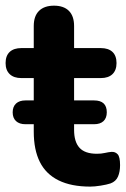

<svg xmlns="http://www.w3.org/2000/svg" viewBox="-29 -664 454 694"><path d="M297.2 10.5Q228.5 10.5 182.9 -12Q137.2 -34.5 115.1 -78.5Q93 -122.5 93 -188.2V-381.8H48.2Q21 -381.8 6.1 -396Q-8.8 -410.2 -8.8 -436Q-8.8 -462.5 6.1 -476.4Q21 -490.2 48.2 -490.2H93V-570Q93 -606 112.1 -624.8Q131.2 -643.5 166.2 -643.5Q201.2 -643.5 220 -624.8Q238.8 -606 238.8 -570V-490.2H335.2Q362.8 -490.2 377.5 -476.4Q392.2 -462.5 392.2 -436Q392.2 -410.2 377.5 -396Q362.8 -381.8 335.2 -381.8H238.8V-194.8Q238.8 -151.2 258.4 -129.8Q278 -108.2 321.5 -108.2Q337.2 -108.2 350.2 -111.2Q363.2 -114.2 373.8 -115Q387.2 -116 396.1 -106.6Q405 -97.2 405 -67Q405 -43.2 397.5 -25.8Q390 -8.2 370.5 -1Q357 3.5 334.9 7Q312.8 10.5 297.2 10.5ZM62.8 -215Q41.2 -215 29 -226.2Q16.8 -237.5 16.8 -258Q16.8 -278.5 29 -289.8Q41.2 -301 62.8 -301H311Q357 -301 357 -258Q357 -237.5 345.1 -226.2Q333.2 -215 311 -215Z"/></svg>

Font: Nunito ExtraLight
Style: Regular
Weight: 200
Designer: Vernon Adams
Foundry: Vernon Adams
Version: Version 3.602;April 4, 2023;FontCreator 14.0.0.2856 64-bit